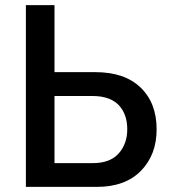

<svg xmlns="http://www.w3.org/2000/svg" viewBox="-20 -730 663 750"><path d="M81.1 0V-710H192.9V-448.2H352.1Q466.8 -448.2 529.3 -387.9Q591.8 -327.6 591.8 -225.1Q591.8 -125 530.3 -62.5Q468.8 0 358.9 0ZM192.9 -92.8H342.8Q409.7 -92.8 443.4 -130.4Q477.1 -168 477.1 -225.1Q477.1 -252 470 -274.4Q462.9 -296.9 447.5 -315.4Q432.1 -334 405.3 -344.5Q378.4 -355 341.8 -355H192.9Z"/></svg>

Font: Rawline SemiBold
Style: Regular
Weight: 600
Designer: Matt McInerney, Pablo Impallari, Rodrigo Fuenzalida
Foundry: Matt McInerney, Pablo Impallari, Rodrigo Fuenzalida
Version: Version 4.020;PS 004.020;hotconv 1.0.88;makeotf.lib2.5.64775